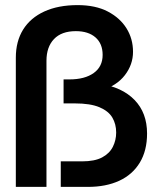

<svg xmlns="http://www.w3.org/2000/svg" viewBox="-20 -732 619 752"><path d="M42 0V-506Q42 -570 70.5 -616Q99 -662 153.5 -687Q208 -712 284 -712Q354 -712 402 -687Q450 -662 475.5 -621Q501 -580 501 -529Q501 -479 469 -437.5Q437 -396 377 -378L370 -404Q458 -391 507 -340.5Q556 -290 556 -209Q556 -142 527.5 -95Q499 -48 447 -24Q395 0 324 0H218V-100H301Q351 -100 380 -115.5Q409 -131 422 -157Q435 -183 435 -213Q435 -246 420 -271.5Q405 -297 369.5 -312Q334 -327 273 -327H229V-421H252Q312 -421 347 -446Q382 -471 382 -517Q382 -561 354 -585.5Q326 -610 277 -610Q221 -610 191.5 -579Q162 -548 162 -494V0Z"/></svg>

Font: Host Grotesk Light SemiBold
Style: Regular
Weight: 600
Version: Version 1.003